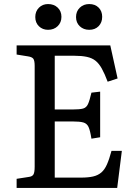

<svg xmlns="http://www.w3.org/2000/svg" viewBox="-20 -927 674 947"><path d="M62 0V-45L120 -54Q139 -56 145 -66.5Q151 -77 151 -105V-602Q151 -628 144.5 -637Q138 -646 118 -649L62 -658V-703H524L560 -540L511 -524Q496 -564 482 -589Q468 -614 451 -627.5Q434 -641 408.5 -646.5Q383 -652 347 -652H250V-387H337Q373 -387 389.5 -391.5Q406 -396 414 -413.5Q422 -431 431 -470L474 -475V-250L431 -243Q425 -282 417 -300Q409 -318 391 -323Q373 -328 337 -328H250V-51H379Q415 -51 439 -56.5Q463 -62 479.5 -76Q496 -90 507.5 -116Q519 -142 530 -183H581L558 0ZM420 -780Q392 -780 373.5 -797.5Q355 -815 355 -843Q355 -871 373.5 -889Q392 -907 420 -907Q449 -907 466.5 -889.5Q484 -872 484 -844Q484 -816 466.5 -798Q449 -780 420 -780ZM217 -780Q190 -780 172 -797.5Q154 -815 154 -843Q154 -871 172 -889Q190 -907 217 -907Q246 -907 264.5 -889.5Q283 -872 283 -844Q283 -816 264.5 -798Q246 -780 217 -780Z"/></svg>

Font: Literata 18pt
Style: Regular
Weight: 400
Designer: Latin by Veronika Burian and Jose Scaglione. Greek by Irene Vlachou. Cyrillic by Vera Evstafieva.
Foundry: TypeTogether
Version: Version 3.103;gftools[0.9.29]